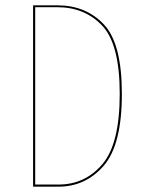

<svg xmlns="http://www.w3.org/2000/svg" viewBox="-20 -700 545 720"><path d="M437 -348Q437 -157 369 -78.5Q301 0 199 0H104V-680H195Q302 -680 369.5 -608.5Q437 -537 437 -348ZM112 -673V-8H200Q299 -8 364 -84.5Q429 -161 429 -348Q429 -534 363.5 -603.5Q298 -673 195 -673Z"/></svg>

Font: Fira Sans Compressed Eight
Style: Regular
Weight: 100
Width: 1
Designer: bBox Type GmbH & Carrois Corporate GbR & Edenspiekermann AG
Foundry: bBox Type GmbH & Carrois Corporate GbR & Edenspiekermann AG
Version: Version 4.301